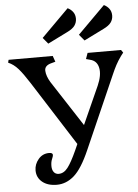

<svg xmlns="http://www.w3.org/2000/svg" viewBox="-99 -1029 785 1092"><g transform="rotate(-5 293.5 -483.5)"><path d="M181 14Q129 14 98 -11.5Q67 -37 67 -78Q67 -113 91 -141.5Q115 -170 152 -170Q173 -170 173 -157Q173 -150 166 -134Q159 -118 159 -95Q159 -73 169 -60Q179 -47 197 -47Q226 -47 248.5 -76Q271 -105 301 -171L317 -207L82 -576Q47 -631 21.5 -660Q-4 -689 -35 -702L-31 -718H221L233 -684L211 -678Q170 -668 171.5 -637.5Q173 -607 195 -571L364 -311L461 -527Q487 -586 478.5 -627.5Q470 -669 430 -678L408 -684L420 -718H611L622 -702L608 -684Q590 -659 577.5 -635.5Q565 -612 553 -584L370 -168Q325 -65 280 -25.5Q235 14 181 14ZM409 -790 380 -825 536 -981Q555 -972 566.5 -956Q578 -940 578 -918Q578 -896 565.5 -878.5Q553 -861 522 -846ZM202 -790 173 -825 329 -981Q348 -972 359.5 -956Q371 -940 371 -918Q371 -896 358.5 -878.5Q346 -861 315 -846Z"/></g></svg>

Font: Gabriela
Style: Regular
Weight: 400
Designer: Eduardo Rodriguez Tunni
Foundry: Eduardo Rodriguez Tunni
Version: Version 2.001;gftools[0.9.26]